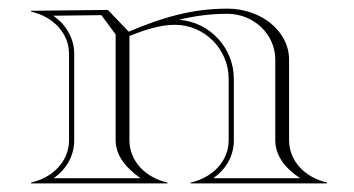

<svg xmlns="http://www.w3.org/2000/svg" viewBox="-20 -425 820 445"><path d="M140 -100C140 -51 102 -13 52 -2V0H368V-2C318 -13 280 -51 280 -100V-341.4C313 -355.1 350.7 -367.5 385.1 -367.5C454 -367.5 510 -311.3 510 -242V-100C510 -51 472 -13 422 -2V0H738V-2C688 -13 650 -51 650 -100V-287C650 -352.1 585.9 -405 507 -405C424.4 -405 354.8 -384 278.4 -351.6L230 -402L52 -400V-398C102 -387 140 -349 140 -300ZM248 -345.2V-100C248 -63.9 272.7 -35.3 305.5 -12H104.5C133.6 -32.7 152 -63.3 152 -100V-300C152 -337.4 132 -368.7 103.7 -388.6L214.9 -389.9ZM394.8 -379.2C430.8 -388 467.6 -393 507 -393C568.3 -393 618 -345.5 618 -287V-100C618 -63.4 642 -34.1 675.5 -12H474.5C503.6 -32.7 522 -63.3 522 -100V-242C522 -314.5 465.9 -374 394.8 -379.2Z"/></svg>

Font: Sortefax
Style: Medium
Weight: 500
Designer: gluk
Foundry: gluk
Version: Version 0.261